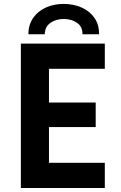

<svg xmlns="http://www.w3.org/2000/svg" viewBox="-20 -937 602 957"><path d="M473.6 -766.1H391.1Q391.6 -803.7 364.5 -823Q337.4 -842.3 296.9 -842.3Q258.3 -842.3 231 -822.8Q203.6 -803.2 203.1 -766.1H121.6Q121.6 -813.5 145.3 -847.7Q168.9 -881.8 209 -899.7Q249 -917.5 296.9 -917.5Q345.7 -917.5 386.5 -899.7Q427.2 -881.8 450.9 -847.7Q474.6 -813.5 473.6 -766.1ZM84 0V-719.7H502.4V-594.2H224.1V-425.8H457V-303.7H224.1V-125.5H502.4V0Z"/></svg>

Font: Reddit Mono
Style: Bold
Weight: 700
Designer: Stephen Hutchings
Foundry: Reddit
Version: Version 1.009